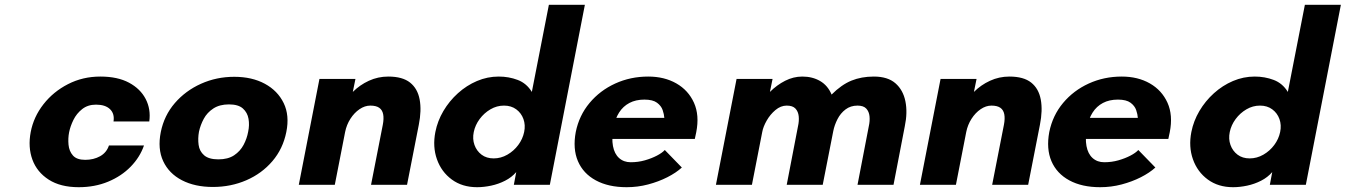

<svg xmlns="http://www.w3.org/2000/svg" viewBox="-20 -770 5607 800"><path d="M308 10Q232 10 183 -21.5Q134 -53 115 -105Q96 -157 108 -220Q120 -283 161 -335.5Q202 -388 263.5 -419.5Q325 -451 398 -451Q470 -451 517.5 -425.5Q565 -400 587 -357.5Q609 -315 602 -264H453Q458 -296 438.5 -315Q419 -334 380 -334Q346 -334 322.5 -315.5Q299 -297 286 -270.5Q273 -244 268 -219Q263 -194 265.5 -167Q268 -140 284 -122Q300 -104 335 -104Q370 -104 397 -119Q424 -134 434 -164H580Q563 -115 524.5 -75.5Q486 -36 430.5 -13Q375 10 308 10Z M867 9Q792 9 738 -19Q684 -47 660 -98.5Q636 -150 650 -220Q664 -289 708.5 -340.5Q753 -392 817.5 -421Q882 -450 956 -450Q1030 -450 1083.5 -421Q1137 -392 1162 -340.5Q1187 -289 1173 -220Q1159 -150 1115 -98.5Q1071 -47 1006.5 -19Q942 9 867 9ZM890 -106Q930 -106 955.5 -123Q981 -140 995 -166.5Q1009 -193 1014 -221Q1020 -249 1015.5 -275Q1011 -301 992 -318Q973 -335 934 -335Q895 -335 869 -318Q843 -301 829 -275Q815 -249 809 -221Q804 -193 807.5 -166.5Q811 -140 830.5 -123Q850 -106 890 -106Z M1225 0 1311 -441H1461L1450 -387Q1479 -416 1517 -433.5Q1555 -451 1598 -451Q1657 -451 1688.5 -426Q1720 -401 1728.5 -355.5Q1737 -310 1725 -250L1676 0H1526L1575 -250Q1580 -276 1576.5 -294Q1573 -312 1560 -321Q1547 -330 1523 -330Q1500 -330 1478 -315Q1456 -300 1440 -275Q1424 -250 1418 -220L1375 0Z M1968 10Q1906 10 1862.5 -22Q1819 -54 1800.5 -106.5Q1782 -159 1794 -220Q1803 -266 1827.5 -307.5Q1852 -349 1888 -381.5Q1924 -414 1967.5 -432.5Q2011 -451 2058 -451Q2100 -451 2137 -437Q2174 -423 2196 -387L2267 -750H2417L2271 0H2121L2131 -53Q2112 -31 2084.5 -17Q2057 -3 2026.5 3.5Q1996 10 1968 10ZM2037 -110Q2067 -110 2094 -125.5Q2121 -141 2139.5 -166Q2158 -191 2164 -220Q2170 -249 2161 -274Q2152 -299 2131 -314.5Q2110 -330 2080 -330Q2050 -330 2023.5 -314.5Q1997 -299 1978.5 -274Q1960 -249 1954 -220Q1948 -191 1957 -166Q1966 -141 1986.5 -125.5Q2007 -110 2037 -110Z M2591 10Q2515 10 2462.5 -18.5Q2410 -47 2388 -98.5Q2366 -150 2379 -220Q2393 -289 2436.5 -341Q2480 -393 2543.5 -422Q2607 -451 2681 -451Q2748 -451 2798 -422.5Q2848 -394 2871.5 -342Q2895 -290 2881 -219L2875 -191H2502L2519 -279H2748Q2747 -294 2741 -311.5Q2735 -329 2717.5 -342Q2700 -355 2665 -355Q2629 -355 2602.5 -341Q2576 -327 2559.5 -301Q2543 -275 2536 -239Q2528 -194 2534 -161.5Q2540 -129 2559.5 -111.5Q2579 -94 2608 -94Q2639 -94 2667 -102Q2695 -110 2717 -121.5Q2739 -133 2750 -145L2821 -72Q2797 -50 2760.5 -31.5Q2724 -13 2680.5 -1.5Q2637 10 2591 10Z M2963 0 3049 -441H3199L3188 -387Q3217 -416 3251.5 -433.5Q3286 -451 3323 -451Q3365 -451 3397 -432.5Q3429 -414 3445 -376Q3486 -417 3527.5 -434Q3569 -451 3621 -451Q3679 -451 3711 -423Q3743 -395 3752.5 -348Q3762 -301 3750 -244L3703 0H3553L3600 -244Q3605 -266 3603 -285.5Q3601 -305 3589.5 -317.5Q3578 -330 3553 -330Q3524 -330 3503 -314Q3482 -298 3469.5 -273.5Q3457 -249 3452 -224L3408 0H3258L3305 -244Q3310 -266 3308 -285.5Q3306 -305 3294.5 -317.5Q3283 -330 3258 -330Q3233 -330 3211 -311.5Q3189 -293 3174.5 -267.5Q3160 -242 3156 -220L3113 0Z M3813 0 3899 -441H4049L4038 -387Q4067 -416 4105 -433.5Q4143 -451 4186 -451Q4245 -451 4276.5 -426Q4308 -401 4316.5 -355.5Q4325 -310 4313 -250L4264 0H4114L4163 -250Q4168 -276 4164.5 -294Q4161 -312 4148 -321Q4135 -330 4111 -330Q4088 -330 4066 -315Q4044 -300 4028 -275Q4012 -250 4006 -220L3963 0Z M4564 10Q4488 10 4435.5 -18.5Q4383 -47 4361 -98.5Q4339 -150 4352 -220Q4366 -289 4409.5 -341Q4453 -393 4516.5 -422Q4580 -451 4654 -451Q4721 -451 4771 -422.5Q4821 -394 4844.5 -342Q4868 -290 4854 -219L4848 -191H4475L4492 -279H4721Q4720 -294 4714 -311.5Q4708 -329 4690.5 -342Q4673 -355 4638 -355Q4602 -355 4575.5 -341Q4549 -327 4532.5 -301Q4516 -275 4509 -239Q4501 -194 4507 -161.5Q4513 -129 4532.5 -111.5Q4552 -94 4581 -94Q4612 -94 4640 -102Q4668 -110 4690 -121.5Q4712 -133 4723 -145L4794 -72Q4770 -50 4733.5 -31.5Q4697 -13 4653.5 -1.5Q4610 10 4564 10Z M5118 10Q5056 10 5012.5 -22Q4969 -54 4950.5 -106.5Q4932 -159 4944 -220Q4953 -266 4977.5 -307.5Q5002 -349 5038 -381.5Q5074 -414 5117.5 -432.5Q5161 -451 5208 -451Q5250 -451 5287 -437Q5324 -423 5346 -387L5417 -750H5567L5421 0H5271L5281 -53Q5262 -31 5234.5 -17Q5207 -3 5176.5 3.5Q5146 10 5118 10ZM5187 -110Q5217 -110 5244 -125.5Q5271 -141 5289.5 -166Q5308 -191 5314 -220Q5320 -249 5311 -274Q5302 -299 5281 -314.5Q5260 -330 5230 -330Q5200 -330 5173.5 -314.5Q5147 -299 5128.5 -274Q5110 -249 5104 -220Q5098 -191 5107 -166Q5116 -141 5136.5 -125.5Q5157 -110 5187 -110Z"/></svg>

Font: Teachers
Style: Italic
Weight: 400
Italic angle: -11°
Designer: Alfredo Marco Pradil, Chank Diesel
Version: Version 1.001